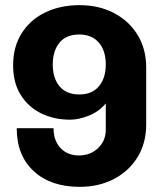

<svg xmlns="http://www.w3.org/2000/svg" viewBox="-20 -716 640 746"><path d="M290 10Q177 10 111 -51Q45 -112 45 -218H188Q188 -170 215 -141Q242 -112 287 -112Q331 -112 361 -140.5Q391 -169 391 -212V-314Q364 -282 325 -266.5Q286 -251 252 -251Q190 -251 140 -275.5Q90 -300 60.5 -347Q31 -394 31 -462Q31 -534 64 -586.5Q97 -639 155.5 -667.5Q214 -696 289 -696Q364 -696 422.5 -665.5Q481 -635 514.5 -580.5Q548 -526 548 -454V-232Q548 -160 514.5 -105.5Q481 -51 422.5 -20.5Q364 10 290 10ZM288 -349Q338 -349 364.5 -381Q391 -413 391 -465Q391 -520 363.5 -551Q336 -582 288 -582Q237 -582 211 -550Q185 -518 185 -465Q185 -412 211.5 -380.5Q238 -349 288 -349Z"/></svg>

Font: Chivo Mono
Style: Bold
Weight: 700
Monospace: yes
Designer: Hector Gatti
Foundry: Omnibus-Type
Version: Version 1.008; ttfautohint (v1.8.4.7-5d5b)